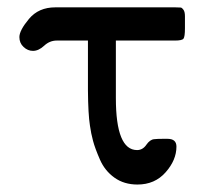

<svg xmlns="http://www.w3.org/2000/svg" viewBox="-20 -492 567 517"><path d="M32.2 -392.1Q32.2 -410.2 58.1 -441.2Q84 -472.2 128.9 -472.2H452.1Q463.4 -472.2 466.8 -471.7Q470.2 -471.2 474.1 -465.6Q478 -460 478 -448.2V-416Q478 -393.1 474.1 -387.9Q470.2 -382.8 451.2 -382.8H292V-228Q292 -87.9 349.1 -87.9Q364.3 -87.9 374 -102.1Q383.8 -116.2 395 -117.2Q402.8 -118.2 418 -118.2H431.2Q455.1 -118.2 455.1 -97.2Q455.1 -61 426 -28.1Q397 4.9 350.1 4.9Q314 4.9 288.1 -13.7Q262.2 -32.2 249 -62.5Q235.8 -92.8 230.5 -112.8Q225.1 -132.8 222.2 -153.8Q217.3 -184.6 216.8 -249V-382.8H132.8Q113.8 -382.8 98.9 -368.9Q84 -355 68.8 -355Q54.7 -355 43.5 -365.5Q32.2 -376 32.2 -392.1Z"/></svg>

Font: CMU Concrete
Style: Bold
Weight: 700
Version: Version 0.7.0